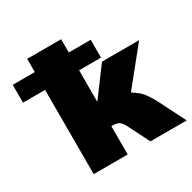

<svg xmlns="http://www.w3.org/2000/svg" viewBox="-210 -861 1017 1017"><g transform="rotate(-30 298.0 -352.5)"><path d="M81 -515H-54V-624H81V-705H289V-624H423V-515H289V-322L417 -494H644L468 -276Q474 -272 494.5 -257.5Q515 -243 531.5 -221.5Q548 -200 567 -164L650 0H428L363 -129Q353 -150 340 -161.5Q327 -173 298 -173H289V0H81Z"/></g></svg>

Font: Nunito Sans Heavy
Style: Regular
Weight: 400
Designer: Vernon Adams
Foundry: Vernon Adams
Version: Version 2.500